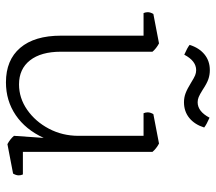

<svg xmlns="http://www.w3.org/2000/svg" viewBox="-60 -656 726 646"><g transform="rotate(90 303.0 -333.0)"><path d="M564 -14 465 5Q448 -4 437 -17L444 -117Q416 -56 367.5 -23Q319 10 257 10Q182 10 141 -38Q100 -86 100 -175V-453H24Q21 -460 21 -467Q21 -476 27 -486L126 -505Q143 -496 154 -483V-175Q154 -108 183 -71Q212 -34 264 -34Q310 -34 349.5 -61.5Q389 -89 413 -134.5Q437 -180 437 -234V-453H361Q358 -460 358 -467Q358 -476 364 -486L463 -505Q480 -496 491 -483V-47H567Q570 -40 570 -33Q570 -24 564 -14ZM409 -657Q399 -625 377 -607Q355 -589 324 -589Q308 -589 293.5 -594.5Q279 -600 258 -613Q242 -623 233.5 -626.5Q225 -630 216 -630Q185 -630 164 -590Q141 -600 131 -608Q141 -640 163 -658Q185 -676 216 -676Q232 -676 246.5 -671Q261 -666 282 -652Q298 -642 306.5 -638.5Q315 -635 324 -635Q355 -635 376 -675Q399 -665 409 -657Z"/></g></svg>

Font: Scope One
Style: Regular
Weight: 400
Designer: Dalton Maag Ltd
Foundry: Dalton Maag Ltd
Version: Version 1.001; ttfautohint (v1.4.1) -l 11 -r 50 -G 50 -x 14 